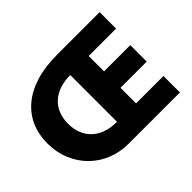

<svg xmlns="http://www.w3.org/2000/svg" viewBox="-164 -1110 1395 1395"><g transform="rotate(-45 534.0 -412.5)"><path d="M455.5 0Q368.5 0 293 -30.5Q217.5 -61 160.8 -117.2Q104 -173.5 72 -250.5Q40 -327.5 40 -419.5Q40 -509 72 -583Q104 -657 167.5 -711.2Q231 -765.5 325.5 -795.2Q420 -825 545.5 -825H983V-656H701.5V-498H971V-329H701.5V-169H983V0ZM509 -172V-653Q449.5 -653 401.2 -637Q353 -621 318.8 -590.2Q284.5 -559.5 266 -515Q247.5 -470.5 247.5 -413.5Q247.5 -359 265 -314.5Q282.5 -270 316.2 -238Q350 -206 398.5 -189Q447 -172 509 -172Z"/></g></svg>

Font: Spartan Thin ExtraBold
Style: Regular
Weight: 800
Version: Version 1.004